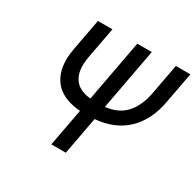

<svg xmlns="http://www.w3.org/2000/svg" viewBox="-159 -914 1108 1090"><g transform="rotate(30 395.0 -369.5)"><path d="M351 -246Q244 -254 191 -309.5Q138 -365 138 -460Q138 -493 146 -536L184 -739H279L241 -536Q235 -505 235 -478Q235 -417 266.5 -380Q298 -343 367 -336L442 -739H537L462 -336Q548 -346 594.5 -398.5Q641 -451 657 -536L695 -739H790L752 -536Q729 -408 651.5 -333Q574 -258 446 -247L400 0H305Z"/></g></svg>

Font: Involve Medium Oblique
Style: Italic
Weight: 500
Italic angle: -10.5°
Designer: Stefan Peev
Foundry: Context Ltd.
Version: Version 1.001